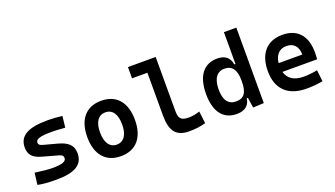

<svg xmlns="http://www.w3.org/2000/svg" viewBox="-64 -1236 3058 1751"><g transform="rotate(-20 1465.0 -361.0)"><path d="M252.9 9.8C432.1 9.8 514.6 -41.5 514.6 -151.9C514.6 -229 468.8 -271 372.1 -295.9L247.1 -329.6C216.8 -337.4 203.1 -345.7 203.1 -367.7C203.1 -400.9 248.5 -415 356.4 -415C390.1 -415 431.6 -413.1 488.3 -408.2L501 -517.6C450.7 -523.9 405.8 -527.3 359.4 -527.3C167.5 -527.3 79.1 -476.1 79.1 -363.8C79.1 -290.5 118.2 -254.4 200.7 -231.9L349.6 -190.4C376 -183.1 388.2 -173.3 388.2 -151.4C388.2 -117.2 347.7 -102.5 252.9 -102.5C215.3 -102.5 161.6 -107.9 85.4 -118.2L71.3 -4.9C117.2 5.4 174.3 9.8 252.9 9.8Z M878.9 9.8C1025.9 9.8 1110.4 -87.9 1110.4 -258.8C1110.4 -429.7 1025.9 -527.3 878.9 -527.3C731.9 -527.3 647.5 -429.7 647.5 -258.8C647.5 -87.9 731.9 9.8 878.9 9.8ZM878.9 -102.5C810.5 -102.5 771.5 -159.2 771.5 -258.8C771.5 -358.9 810.5 -415 878.9 -415C947.3 -415 986.3 -358.9 986.3 -258.8C986.3 -159.2 947.3 -102.5 878.9 -102.5Z M1542 9.8C1599.6 9.8 1647 3.9 1701.2 -10.7L1687.5 -128.4C1643.6 -115.7 1611.3 -109.9 1581.1 -109.9C1499 -109.9 1483.9 -140.6 1483.9 -212.4V-732.4H1214.8V-623H1363.8V-207.5C1363.8 -55.7 1415.5 9.8 1542 9.8Z M2004.4 9.8C2079.6 9.8 2127 -26.4 2135.7 -93.8H2146.5L2161.6 4.9L2266.6 0V-732.4H2146V-423.8H2134.3C2124 -491.2 2081.1 -527.3 2004.9 -527.3C1873 -527.3 1799.8 -431.2 1799.8 -256.3C1799.8 -83.5 1873 9.8 2004.4 9.8ZM2146 -251.5C2146 -148.4 2113.3 -100.1 2035.6 -100.1C1960.9 -100.1 1921.9 -153.3 1921.9 -256.3C1921.9 -360.4 1961.9 -417.5 2035.6 -417.5C2108.9 -417.5 2146 -368.2 2146 -265.6Z M2679.2 9.8C2720.2 9.8 2773.4 7.8 2837.9 -3.9L2825.2 -115.2C2779.8 -106.4 2736.3 -101.6 2690.9 -101.6C2601.1 -101.6 2542.5 -138.7 2523.4 -209H2860.4C2862.3 -230 2863.3 -251.5 2863.3 -275.9C2863.3 -439.5 2780.8 -527.3 2636.2 -527.3C2486.3 -527.3 2400.4 -428.7 2400.4 -259.8C2400.4 -85.9 2501 9.8 2679.2 9.8ZM2518.1 -295.9C2526.9 -374.5 2569.3 -418.5 2637.2 -418.5C2706.5 -418.5 2748 -375 2748 -295.9Z"/></g></svg>

Font: Cascadia Mono SemiBold
Style: Regular
Weight: 600
Monospace: yes
Designer: Aaron Bell
Foundry: Saja Typeworks
Version: Version 2404.023